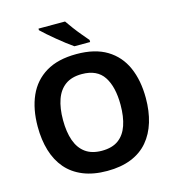

<svg xmlns="http://www.w3.org/2000/svg" viewBox="-133 -1045 1062 1167"><g transform="rotate(-15 398.0 -462.0)"><path d="M738 -358Q738 -275 717.5 -207.5Q697 -140 655.5 -91Q614 -42 549.5 -16Q485 10 398 10Q311 10 246.5 -16.5Q182 -43 140.5 -91.5Q99 -140 78.5 -208Q58 -276 58 -359Q58 -470 94.5 -552Q131 -634 206.5 -679.5Q282 -725 399 -725Q515 -725 590 -679.5Q665 -634 701.5 -551.5Q738 -469 738 -358ZM217 -358Q217 -283 236 -229Q255 -175 295 -146Q335 -117 398 -117Q463 -117 502.5 -146Q542 -175 560.5 -229Q579 -283 579 -358Q579 -471 537 -535Q495 -599 399 -599Q335 -599 295 -570Q255 -541 236 -487Q217 -433 217 -358ZM384 -934Q399 -912 419.5 -884.5Q440 -857 461.5 -831.5Q483 -806 499 -787V-774H400Q381 -787 355.5 -806.5Q330 -826 303.5 -848Q277 -870 254 -890Q231 -910 217 -924V-934Z"/></g></svg>

Font: Noto Sans Devanagari
Style: Regular
Weight: 400
Designer: Jelle Bosma - Monotype Design Team
Foundry: Monotype Imaging Inc.
Version: Version 2.003